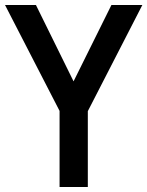

<svg xmlns="http://www.w3.org/2000/svg" viewBox="-46 -730 591 770"><path d="M306.2 20H192.9V-285.2L-25.9 -710H98.1L249 -403.8L400.9 -710H524.9L306.2 -284.2Z"/></svg>

Font: D-DIN-PRO SemiBold
Style: Bold
Weight: 600
Designer: datto
Foundry: CyberFei
Version: Version 1.000;hotconv 1.0.109;makeotfexe 2.5.65596